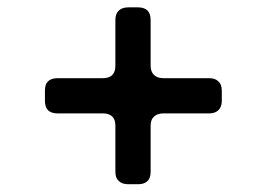

<svg xmlns="http://www.w3.org/2000/svg" viewBox="-20 -544 706 511"><path d="M380.9 -491.2Q380.9 -506.8 373 -515.6Q364.3 -524.4 347.7 -524.4Q338.9 -524.4 321.3 -524.4Q304.7 -524.4 295.9 -515.6Q287.1 -506.8 287.1 -491.2Q287.1 -450.2 287.1 -369.1Q287.1 -353.5 279.3 -344.7Q270.5 -335.9 253.9 -335.9Q213.9 -335.9 132.8 -335.9Q116.2 -335.9 107.4 -327.1Q99.6 -319.3 99.6 -302.7Q99.6 -293.9 99.6 -275.4Q99.6 -259.8 107.4 -251Q116.2 -242.2 132.8 -242.2Q172.9 -242.2 253.9 -242.2Q270.5 -242.2 279.3 -233.4Q287.1 -225.6 287.1 -209Q287.1 -168 287.1 -86.9Q287.1 -70.3 295.9 -62.5Q304.7 -53.7 321.3 -53.7Q330.1 -53.7 347.7 -53.7Q364.3 -53.7 373 -62.5Q380.9 -70.3 380.9 -86.9Q380.9 -127.9 380.9 -209Q380.9 -225.6 389.6 -233.4Q398.4 -242.2 415 -242.2Q455.1 -242.2 537.1 -242.2Q552.7 -242.2 561.5 -251Q570.3 -259.8 570.3 -275.4Q570.3 -285.2 570.3 -302.7Q570.3 -319.3 561.5 -327.1Q552.7 -335.9 537.1 -335.9Q496.1 -335.9 415 -335.9Q398.4 -335.9 389.6 -344.7Q380.9 -353.5 380.9 -369.1Q380.9 -399.4 380.9 -430.7Q380.9 -460.9 380.9 -491.2Z"/></svg>

Font: DeepSea
Style: Medium
Weight: 500
Designer: Stem
Version: Version 3.019;git-0a5106e0b